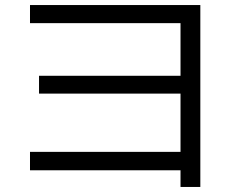

<svg xmlns="http://www.w3.org/2000/svg" viewBox="-20 -742 920 754"><path d="M688.9 -7.8V-73.3H97.8V-145.6H688.9V-374.4H133.3V-444.4H688.9V-651.1H97.8V-722.2H766.7V-7.8Z"/></svg>

Font: Paperlogy 4 Regular
Style: Regular
Weight: 400
Designer: redesigned by Lee Juim, glyphs from Gmarket Sans & Montserrat
Foundry: PT&
Version: Version 1.001